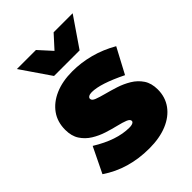

<svg xmlns="http://www.w3.org/2000/svg" viewBox="-223 -878 998 998"><g transform="rotate(-45 276.0 -379.5)"><path d="M459 -349Q398 -379 352 -394Q306 -409 274 -409Q260 -409 251.5 -404Q243 -399 243 -391Q243 -378 263.5 -370Q284 -362 316.5 -353.5Q349 -345 385 -333.5Q421 -322 453.5 -302.5Q486 -283 506.5 -252.5Q527 -222 527 -176Q527 -120 496.5 -78Q466 -36 410.5 -13Q355 10 279 10Q203 10 136 -9.5Q69 -29 12 -68L80 -208Q135 -174 185.5 -157Q236 -140 282 -140Q293 -140 300.5 -142Q308 -144 312 -147.5Q316 -151 316 -156Q316 -168 296 -176Q276 -184 244.5 -191.5Q213 -199 177 -210.5Q141 -222 109.5 -241.5Q78 -261 58 -291.5Q38 -322 38 -368Q38 -426 68 -468Q98 -510 152 -533.5Q206 -557 279 -557Q344 -557 408 -540Q472 -523 533 -488ZM383 -607H195L84 -769H224L344 -637H234L354 -769H494Z"/></g></svg>

Font: Alexandria Black
Style: Regular
Weight: 900
Designer: Mohamed Gaber
Foundry: Kief Type Foundry
Version: Version 5.100